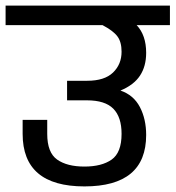

<svg xmlns="http://www.w3.org/2000/svg" viewBox="-30 -667 628 687"><path d="M578 -577H459Q493 -541 493 -478Q493 -430 471 -396.5Q449 -363 401 -343Q448 -327 470.5 -284Q493 -241 493 -184Q493 0 272 0Q51 0 51 -188V-238H139V-188Q139 -121 174.5 -96Q210 -71 272 -71Q334 -71 369.5 -96Q405 -121 405 -188Q405 -248 375.5 -278Q346 -308 281 -308H210V-378H282Q344 -378 374.5 -407.5Q405 -437 405 -482Q405 -517 390 -537Q375 -557 337 -577H-10V-647H578Z"/></svg>

Font: Biryani
Style: Regular
Weight: 400
Designer: Dan Reynolds and Mathieu Réguer
Foundry: Dan Reynolds and Mathieu Réguer
Version: Version 1.004; ttfautohint (v1.1) -l 5 -r 5 -G 72 -x 0 -D la